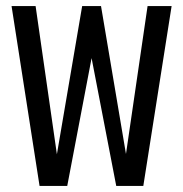

<svg xmlns="http://www.w3.org/2000/svg" viewBox="-20 -611 602 631"><path d="M110 0 18 -591H97L167 -104L250 -591H312L394 -105L465 -591H544L451 0H362L281 -420L201 0Z"/></svg>

Font: Alumni Sans Thin Medium
Style: Regular
Weight: 500
Version: Version 1.018